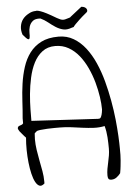

<svg xmlns="http://www.w3.org/2000/svg" viewBox="-60 -947 682 993"><g transform="rotate(-5 281.0 -451.0)"><path d="M459 -22.5Q459 -39.1 461.9 -56.2Q464.8 -73.2 468.8 -90.3Q472.7 -107.4 475.6 -125Q478.5 -142.6 478.5 -160.2Q478.5 -187.5 476.6 -218.8Q474.6 -250 466.8 -278.3Q439.5 -272.5 410.6 -273.9Q381.8 -275.4 353 -279.3Q324.2 -283.2 294.9 -287.1Q265.6 -291 236.3 -291Q227.5 -291 208.5 -291Q189.5 -291 169.4 -290Q149.4 -289.1 132.8 -287.1Q117.2 -285.2 113.3 -281.2L103.5 -272.5Q103.5 -271.5 103 -268.1Q102.5 -264.6 102.5 -259.8Q102.5 -254.9 102.1 -250Q101.6 -245.1 101.6 -242.2Q101.6 -213.9 106 -185.1Q110.4 -156.2 115.7 -128.9Q121.1 -101.6 126 -74.2Q130.9 -46.9 130.9 -19.5V-9.8Q116.2 3.9 104.5 -0.5Q92.8 -4.9 83.5 -22Q74.2 -39.1 67.9 -65.9Q61.5 -92.8 58.1 -124.5Q54.7 -156.2 54.2 -189.5Q53.7 -222.7 56.6 -253.9Q54.7 -255.9 48.8 -262.2Q43 -268.6 37.1 -275.9Q31.2 -283.2 25.4 -290Q21.5 -296.9 19.5 -300.8L18.6 -302.7V-304.7Q18.6 -311.5 22 -314.5Q25.4 -317.4 30.3 -318.8Q35.2 -320.3 40 -322.3Q44.9 -324.2 47.9 -329.1Q47.9 -330.1 47.9 -334Q47.9 -337.9 47.9 -342.3Q47.9 -346.7 47.9 -350.6Q47.9 -353.5 47.9 -355.5Q51.8 -396.5 54.2 -442.9Q56.6 -489.3 63 -533.7Q69.3 -578.1 82.5 -619.1Q95.7 -660.2 119.1 -691.4Q142.6 -722.7 178.7 -741.2Q214.8 -759.8 269.5 -759.8Q312.5 -759.8 347.2 -739.3Q381.8 -718.8 408.7 -684.1Q435.5 -649.4 455.6 -604Q475.6 -558.6 489.3 -507.8Q502.9 -457 512.2 -405.3Q521.5 -353.5 526.4 -306.6Q531.2 -259.8 533.2 -220.7Q535.2 -181.6 535.2 -156.2Q535.2 -137.7 535.2 -123Q535.2 -108.4 533.7 -94.2Q532.2 -80.1 530.8 -64.5Q529.3 -48.8 525.4 -28.3Q517.6 -17.6 505.4 -8.3Q493.2 1 478.5 1Q465.8 1 462.4 -5.4Q459 -11.7 459 -22.5ZM435.5 -318.4Q438.5 -318.4 442.9 -318.8Q447.3 -319.3 450.2 -323.7Q453.1 -328.1 456.1 -337.9Q459 -347.7 460.9 -365.2Q460.9 -393.6 455.6 -430.2Q450.2 -466.8 439.5 -505.9Q428.7 -544.9 411.6 -582Q394.5 -619.1 371.1 -648.4Q347.7 -677.7 316.9 -695.3Q286.1 -712.9 248 -712.9Q208 -712.9 180.7 -691.9Q153.3 -670.9 136.2 -637.2Q119.1 -603.5 109.9 -561.5Q100.6 -519.5 96.7 -477.5Q92.8 -435.5 92.3 -398.4Q91.8 -361.3 91.8 -337.9ZM341.8 -799.8Q316.4 -790 296.4 -794.9Q276.4 -799.8 258.3 -811.5Q240.2 -823.2 222.7 -837.4Q205.1 -851.6 184.6 -861.3Q157.2 -863.3 144 -852.1Q130.9 -840.8 126 -824.7Q121.1 -808.6 121.6 -792Q122.1 -775.4 120.1 -766.6Q118.2 -757.8 111.3 -760.3Q104.5 -762.7 85 -786.1Q77.1 -809.6 80.6 -830.6Q84 -851.6 95.7 -866.7Q107.4 -881.8 126 -891.6Q143.6 -902.3 164.1 -902.3Q166 -903.3 171.4 -902.8Q176.8 -902.3 188.5 -898.4Q200.2 -894.5 219.2 -884.8Q238.3 -875 269.5 -856.4Q288.1 -845.7 298.8 -844.7Q309.6 -843.8 325.2 -849.6L335 -852.5Q340.8 -854.5 340.8 -856.4L400.4 -903.3Q412.1 -902.3 418.5 -898.4Q424.8 -894.5 427.2 -889.6Q429.7 -884.8 429.2 -879.9Q428.7 -875 424.8 -872.1Q398.4 -850.6 384.3 -836.9Q370.1 -823.2 363.3 -816.4Q356.4 -809.6 355 -807.1Q353.5 -804.7 353 -803.7Q352.5 -802.7 351.1 -802.2Q349.6 -801.8 341.8 -799.8Z"/></g></svg>

Font: Indie Flower
Style: Regular
Weight: 400
Designer: Kimberly Geswein
Foundry: Kimberly Geswein
Version: Version 1.001 2010